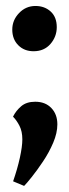

<svg xmlns="http://www.w3.org/2000/svg" viewBox="-20 -484 231 643"><path d="M60.8 138.6 23.9 123.2Q38.1 82.4 46.5 44.5Q54.8 6.5 54.8 -17.2Q54.8 -44.1 45.2 -62.7Q35.6 -81.4 23.6 -93.3Q33.6 -113.5 51.2 -128.4Q68.8 -143.3 97.9 -143.3Q131.7 -143.3 151.9 -122.3Q172.1 -101.2 172.1 -67.6Q172.1 -38.8 158.2 -6Q144.2 26.8 124.1 56.7Q104.1 86.6 86.3 108.8Q68.6 131 60.8 138.6ZM92.4 -312.4Q61.1 -312.4 41.1 -332.6Q21.1 -352.7 21.1 -385Q21.1 -416.5 43.8 -440.2Q66.5 -464 98.8 -464Q129.5 -464 149.8 -445.3Q170.1 -426.7 170.1 -393.1Q170.1 -361.1 148.9 -336.7Q127.7 -312.4 92.4 -312.4Z"/></svg>

Font: Faustina Light
Style: Regular
Weight: 300
Designer: Alfonso Garcia
Foundry: http://www.omnibus-type.com
Version: Version 1.200